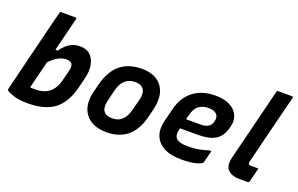

<svg xmlns="http://www.w3.org/2000/svg" viewBox="-91 -1120 2332 1503"><g transform="rotate(20 1075.0 -369.0)"><path d="M333 -739Q317 -676 299.5 -604Q282 -532 263 -458H282Q311 -499 348 -524.5Q385 -550 437 -550Q492 -550 523.5 -519Q555 -488 563.5 -437Q572 -386 556 -325L536 -244Q502 -109 422.5 -49.5Q343 10 203 10Q129 10 82 -5.5Q35 -21 24 -32Q20 -36 22 -45Q57 -189 90.5 -325Q124 -461 161 -610Q170 -645 178.5 -680Q187 -715 197 -750H325Q335 -750 333 -739ZM371 -417Q337 -417 302 -397.5Q267 -378 235 -343Q219 -282 205 -224Q191 -166 178 -114Q195 -112 217 -112Q291 -112 336 -147Q381 -182 400 -260L420 -340Q432 -387 413 -404Q401 -417 371 -417Z M956 -550Q1028 -550 1077 -519Q1126 -488 1145 -430Q1164 -372 1146 -291L1129 -221Q1103 -107 1035.5 -47.5Q968 12 856 12Q780 12 728 -20Q676 -52 656.5 -110.5Q637 -169 656 -248L674 -318Q703 -434 772 -492Q841 -550 956 -550ZM940 -435Q888 -435 855 -405.5Q822 -376 808 -321L785 -227Q777 -194 779.5 -168.5Q782 -143 797 -127Q818 -106 864 -106Q916 -106 946 -136Q976 -166 990 -218L1014 -310Q1023 -344 1020.5 -371Q1018 -398 1001 -414Q980 -435 940 -435Z M1566 -550Q1639 -550 1687 -524.5Q1735 -499 1753.5 -456.5Q1772 -414 1758 -364L1754 -347Q1734 -275 1683 -244.5Q1632 -214 1539 -214H1390L1388 -207Q1375 -156 1395 -131Q1418 -102 1497 -102Q1547 -102 1586 -109.5Q1625 -117 1664 -130H1682Q1676 -106 1670 -81Q1664 -56 1657 -30Q1656 -26 1652 -22Q1639 -9 1594.5 1.5Q1550 12 1483 12Q1393 12 1336.5 -18Q1280 -48 1259.5 -101.5Q1239 -155 1256 -224L1285 -339Q1311 -440 1383 -495Q1455 -550 1566 -550ZM1548 -440Q1498 -440 1466 -416Q1434 -392 1420 -336L1410 -297H1537Q1571 -297 1595 -311.5Q1619 -326 1626 -359Q1636 -397 1614 -419Q1604 -429 1588 -434.5Q1572 -440 1548 -440Z M1976 -639Q1982 -665 1989.5 -694.5Q1997 -724 2004 -750H2129Q2133 -750 2136 -747Q2139 -744 2137 -739Q2100 -594 2064 -448.5Q2028 -303 1992 -158Q1988 -142 1993 -135Q1997 -128 2012 -128H2074Q2067 -99 2060 -69.5Q2053 -40 2045 -11Q2042 0 2031 0H1962Q1899 0 1866 -33Q1833 -66 1853 -145Q1884 -268 1914.5 -392Q1945 -516 1976 -639Z"/></g></svg>

Font: Recursive Sn Lnr St
Style: Bold Italic
Weight: 700
Italic angle: -15°
Version: Version 1.079;hotconv 1.0.112;makeotfexe 2.5.65598; ttfautoh